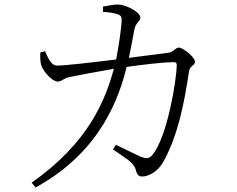

<svg xmlns="http://www.w3.org/2000/svg" viewBox="-20 -781 1040 843"><path d="M119 21 136 42C431 -118 507 -370 536 -487C598 -496 693 -508 744 -508C752 -508 756 -504 756 -497C756 -433 715 -181 650 -102C635 -84 625 -83 598 -93C579 -101 528 -127 489 -145L476 -125C532 -85 567 -70 577 -33C581 -14 590 -6 604 -6C633 -6 675 -28 699 -74C760 -186 787 -316 810 -468C814 -494 836 -491 836 -511C836 -529 784 -572 765 -572C749 -572 744 -552 716 -549L546 -527C555 -569 564 -620 569 -647C575 -684 596 -684 596 -705C596 -727 535 -760 501 -761C483 -762 452 -756 432 -752V-729C449 -728 477 -725 495 -719C512 -713 515 -707 514 -688C513 -659 501 -575 490 -520C379 -506 264 -493 230 -493C204 -493 190 -529 178 -556L157 -551C156 -532 156 -508 163 -490C170 -469 208 -423 233 -423C252 -423 255 -436 286 -443C313 -449 413 -467 480 -479C442 -340 369 -155 119 21Z"/></svg>

Font: Source Han Serif CN Light
Style: Regular
Weight: 300
Designer: Ryoko NISHIZUKA 西塚涼子 (kana & ideographs); Frank Grießhammer (Latin, Greek & Cyrillic); Wenlong ZHANG 张文龙 (bopomofo); San
Foundry: Adobe
Version: Version 2.003;hotconv 1.1.1;makeotfexe 2.6.0